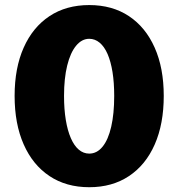

<svg xmlns="http://www.w3.org/2000/svg" viewBox="-20 -741 715 770"><path d="M337.9 9.8Q245.6 9.8 178.5 -34.9Q111.3 -79.6 75 -161.9Q38.6 -244.1 38.6 -356.4Q38.6 -468.3 75 -550Q111.3 -631.8 178.5 -676.3Q245.6 -720.7 337.9 -720.7Q430.2 -720.7 497.1 -676.3Q564 -631.8 600.3 -550Q636.7 -468.3 636.7 -356.4Q636.7 -244.1 600.6 -161.9Q564.5 -79.6 497.3 -34.9Q430.2 9.8 337.9 9.8ZM337.9 -125Q368.7 -125 391.4 -152.8Q414.1 -180.7 426 -232.7Q438 -284.7 438 -356.4Q438 -409.7 431.2 -452.1Q424.3 -494.6 411.4 -524.4Q398.4 -554.2 379.6 -569.8Q360.8 -585.4 337.9 -585.4Q308.1 -585.4 285.2 -557.6Q262.2 -529.8 249.5 -478.3Q236.8 -426.8 236.8 -356.4Q236.8 -302.7 243.9 -259.8Q251 -216.8 264.2 -186.8Q277.3 -156.7 295.9 -140.9Q314.5 -125 337.9 -125Z"/></svg>

Font: Comme ExtraBold
Style: Regular
Weight: 800
Version: Version 1.000;gftools[0.9.27]